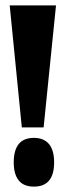

<svg xmlns="http://www.w3.org/2000/svg" viewBox="-20 -680 244 713"><path d="M61 -207 16 -660H188L142 -207ZM106 13Q68 13 49.5 -10Q31 -33 31 -77Q31 -122 49.5 -145Q68 -168 106 -168Q143 -168 162 -145Q181 -122 181 -77Q181 13 106 13Z"/></svg>

Font: Bricolage Grotesque 72pt Condensed ExtraBold
Style: Regular
Weight: 800
Width: 3
Designer: Mathieu Triay
Foundry: Atelier Triay
Version: Version 1.001;gftools[0.9.33.dev8+g029e19f]